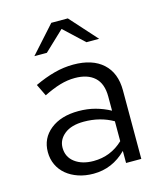

<svg xmlns="http://www.w3.org/2000/svg" viewBox="-108 -786 742 876"><g transform="rotate(-15 263.0 -348.5)"><path d="M49 0ZM226 9Q187 9 154.5 -2Q122 -13 98.5 -32.5Q75 -52 62 -79.5Q49 -107 49 -140Q49 -205 99 -245Q149 -285 232 -285Q274 -285 311 -275Q348 -265 381 -247V-314Q381 -375 348 -405Q315 -435 255 -435Q220 -435 184.5 -424.5Q149 -414 107 -393Q100 -407 93.5 -421Q87 -435 80 -449Q129 -472 174 -484Q219 -496 264 -496Q354 -496 403.5 -451Q453 -406 453 -324V0H381V-57Q315 9 226 9ZM119 -142Q119 -98 153 -72.5Q187 -47 241 -47Q322 -47 381 -103V-197Q320 -232 243 -232Q184 -232 151.5 -206Q119 -180 119 -142ZM349 -579 255 -667 162 -579H103L217 -706H295L409 -579Z"/></g></svg>

Font: Rosa Sans Light
Style: Regular
Weight: 300
Designer: Pentagram / MCKL
Foundry: Pentagram / MCKL
Version: Version 1.005;September 16, 2019;FontCreator 11.5.0.2425 64-